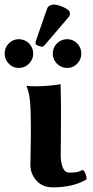

<svg xmlns="http://www.w3.org/2000/svg" viewBox="-49 -804 403 834"><path d="M184.1 -784.2C177.9 -784.2 172.1 -782.6 166.7 -779.5C161.4 -776.4 157.7 -772.3 155.8 -767.1L106 -624C105.3 -622.1 105 -619.1 105 -615.2C105 -612 108.8 -608.8 116.5 -605.7C124.1 -602.6 130.2 -601.1 134.8 -601.1C137.7 -601.1 141.4 -603.7 146 -608.9L250 -731C253.3 -734.5 254.9 -739.6 254.9 -746.1C254.9 -755.2 246.1 -763.8 228.5 -772C210.9 -780.1 196.1 -784.2 184.1 -784.2ZM180.2 -570.8C180.2 -554.2 186.3 -539.7 198.5 -527.3C210.7 -515 225.6 -508.8 243.2 -508.8C259.8 -508.8 274.1 -515 286.1 -527.3C298.2 -539.7 304.2 -554.2 304.2 -570.8C304.2 -588.4 298.2 -603.3 286.1 -615.5C274.1 -627.7 259.8 -633.8 243.2 -633.8C225.6 -633.8 210.7 -627.7 198.5 -615.5C186.3 -603.3 180.2 -588.4 180.2 -570.8ZM-28.8 -570.8C-28.8 -554.2 -22.8 -539.7 -10.7 -527.3C1.3 -515 15.6 -508.8 32.2 -508.8C49.8 -508.8 64.7 -515 76.9 -527.3C89.1 -539.7 95.2 -554.2 95.2 -570.8C95.2 -588.4 89.1 -603.3 76.9 -615.5C64.7 -627.7 49.8 -633.8 32.2 -633.8C15.6 -633.8 1.3 -627.7 -10.7 -615.5C-22.8 -603.3 -28.8 -588.4 -28.8 -570.8ZM85 -261.2C85.3 -237.8 85 -203.9 84.2 -159.4C83.4 -115 83 -91.1 83 -87.9C83 -62.2 91.7 -39.5 109.1 -19.8C126.5 -0.1 150.2 9.8 180.2 9.8C239.7 9.8 288.7 -1.8 327.1 -24.9C327.1 -33.4 325.6 -41.5 322.5 -49.3C319.4 -57.1 315.3 -62.7 310.1 -65.9C299.6 -60.7 290.9 -57.5 283.9 -56.2C276.9 -54.9 266.3 -54.2 252 -54.2C239.3 -54.2 229.9 -61.4 223.9 -75.7C217.9 -90 214.8 -108.4 214.8 -130.9C214.8 -138.3 215 -158.1 215.3 -190.2C215.7 -222.2 215.8 -249.5 215.8 -272V-342.8C215.8 -364.3 215.2 -396.3 213.9 -439C207 -436.4 191.5 -434.1 167.2 -432.1C143 -430.2 124.5 -429.2 111.8 -429.2C90.3 -429.2 75.7 -429.9 67.9 -431.2L65.9 -429.2C77 -406.1 83 -370.3 84 -321.8Z"/></svg>

Font: Linux Biolinum G
Style: Bold
Weight: 700
Designer: Philipp H. Poll
Foundry: Philipp H. Poll
Version: Version 1.1.0